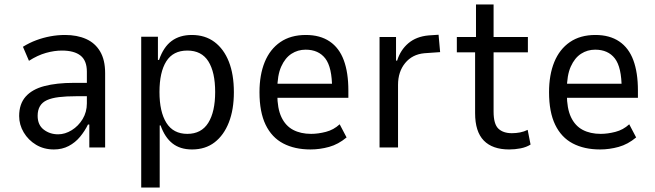

<svg xmlns="http://www.w3.org/2000/svg" viewBox="-20 -662 2942 862"><path d="M222 9Q177 9 142 -12Q107 -33 86.5 -67.5Q66 -102 66 -141Q66 -195 95 -228Q124 -261 179 -275.5Q234 -290 311 -290H383V-230H322Q277 -230 244.5 -226Q212 -222 191 -212.5Q170 -203 159.5 -185.5Q149 -168 149 -142Q149 -101 176.5 -80Q204 -59 241 -59Q272 -59 302 -77.5Q332 -96 351 -127.5Q370 -159 370 -198V-340Q370 -390 341.5 -412.5Q313 -435 258 -435Q224 -435 186.5 -424.5Q149 -414 110 -389L83 -452Q112 -470 143 -481.5Q174 -493 206.5 -499Q239 -505 272 -505Q326 -505 366.5 -487Q407 -469 429.5 -431Q452 -393 452 -334V0H381V-103H375Q361 -74 339.5 -48Q318 -22 288.5 -6.5Q259 9 222 9Z M614 180V-497H689V-393H694Q714 -451 750.5 -478Q787 -505 841 -505Q901 -505 943 -473.5Q985 -442 1007.5 -385Q1030 -328 1030 -248Q1030 -170 1007.5 -112.5Q985 -55 943.5 -23Q902 9 842 9Q789 9 754.5 -18Q720 -45 701 -99H697V180ZM821 -61Q884 -61 915 -110.5Q946 -160 946 -249Q946 -338 915.5 -386.5Q885 -435 821 -435Q757 -435 726.5 -386.5Q696 -338 696 -249Q696 -160 727 -110.5Q758 -61 821 -61Z M1374 9Q1303 9 1251.5 -18Q1200 -45 1172.5 -102Q1145 -159 1145 -248Q1145 -326 1168.5 -383.5Q1192 -441 1238.5 -473Q1285 -505 1353 -505Q1417 -505 1460 -476Q1503 -447 1523.5 -391.5Q1544 -336 1544 -256V-223H1208V-286H1488L1471 -264Q1471 -360 1440.5 -399.5Q1410 -439 1352 -439Q1317 -439 1288.5 -420.5Q1260 -402 1242.5 -363Q1225 -324 1225 -260V-239Q1225 -175 1243.5 -136Q1262 -97 1296 -79Q1330 -61 1377 -61Q1408 -61 1443 -70Q1478 -79 1505 -104L1536 -45Q1499 -14 1457.5 -2.5Q1416 9 1374 9Z M1684 0V-496H1758V-390H1763Q1778 -438 1813.5 -468Q1849 -498 1904 -503L1949 -506L1956 -428L1885 -423Q1831 -418 1799 -379Q1767 -340 1767 -281V0Z M2266 9Q2191 9 2152 -31Q2113 -71 2113 -154V-427H2031V-496H2117V-642H2196V-496H2350V-427H2196V-161Q2196 -105 2217.5 -84.5Q2239 -64 2278 -64Q2297 -64 2315 -67.5Q2333 -71 2349 -79L2362 -13Q2343 -1 2317.5 4Q2292 9 2266 9Z M2674 9Q2603 9 2551.5 -18Q2500 -45 2472.5 -102Q2445 -159 2445 -248Q2445 -326 2468.5 -383.5Q2492 -441 2538.5 -473Q2585 -505 2653 -505Q2717 -505 2760 -476Q2803 -447 2823.5 -391.5Q2844 -336 2844 -256V-223H2508V-286H2788L2771 -264Q2771 -360 2740.5 -399.5Q2710 -439 2652 -439Q2617 -439 2588.5 -420.5Q2560 -402 2542.5 -363Q2525 -324 2525 -260V-239Q2525 -175 2543.5 -136Q2562 -97 2596 -79Q2630 -61 2677 -61Q2708 -61 2743 -70Q2778 -79 2805 -104L2836 -45Q2799 -14 2757.5 -2.5Q2716 9 2674 9Z"/></svg>

Font: Nunito Sans 7pt Condensed
Style: Regular
Weight: 400
Width: 3
Designer: Vernon Adams
Foundry: Vernon Adams
Version: Version 3.101;gftools[0.9.27]